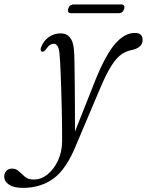

<svg xmlns="http://www.w3.org/2000/svg" viewBox="-120 -618 678 886"><path d="M322.5 -254Q369 -367.5 412.2 -416.8Q455.5 -466 502 -466Q538 -466 538 -434Q538 -399.5 492 -388Q465.5 -383.5 442.5 -368.5Q419.5 -353.5 395.5 -316.8Q371.5 -280 341.5 -209L231 52Q186 163 126.8 206Q67.5 249 -14 249Q-56.5 249 -78.5 234Q-100.5 219 -100.5 197Q-100.5 181 -90.5 170.5Q-80.5 160 -64 160Q-46 160 -33 172.5Q-20 185 -4.8 197.8Q10.5 210.5 35 210.5Q70.5 210.5 100 186.2Q129.5 162 147.8 122.5Q166 83 166.5 36Q167 11.5 166.5 -27.8Q166 -67 165 -113.5Q164 -160 162.5 -207.2Q161 -254.5 159.2 -295.8Q157.5 -337 155 -364.5Q152 -416 128 -416Q119 -416 110.5 -410.5Q102 -405 92 -390.5Q82 -377 74 -379.5Q63.5 -383 70 -401Q81 -430 105.2 -447Q129.5 -464 160 -464Q216 -464 221.5 -385.5Q223 -365.5 223.8 -323.5Q224.5 -281.5 225 -227.8Q225.5 -174 225.8 -117.2Q226 -60.5 226 -11ZM194.5 -577Q200 -597.5 220.5 -597.5H438Q458.5 -597.5 453 -577Q447 -557 427 -557H209Q189.5 -557 194.5 -577Z"/></svg>

Font: Fraunces 9pt S000 Light
Style: Italic
Weight: 300
Italic angle: -16°
Version: Version 1.000; ttfautohint (v1.8.3)